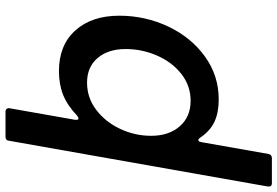

<svg xmlns="http://www.w3.org/2000/svg" viewBox="-193 -628 1007 697"><g transform="rotate(-90 310.5 -279.5)"><path d="M100 192Q97 204 85 204H-6Q-13 204 -16 200Q-19 196 -18 189L148 -750Q149 -763 163 -763H253Q260 -763 263.5 -759Q267 -755 266 -748L224 -510V-506Q224 -498 229 -498Q232 -498 239 -503Q277 -539 315 -554Q353 -569 401 -569Q495 -569 548.5 -509.5Q602 -450 602 -350Q602 -256 563 -173Q524 -90 454.5 -39.5Q385 11 298 11Q251 11 218 -4Q185 -19 160 -55Q155 -63 150 -63Q145 -63 143 -52ZM481 -327Q481 -390 448.5 -428.5Q416 -467 359 -467Q304 -467 260 -433.5Q216 -400 191 -346.5Q166 -293 166 -234Q166 -170 200.5 -130.5Q235 -91 293 -91Q348 -91 391 -125Q434 -159 457.5 -213.5Q481 -268 481 -327Z"/></g></svg>

Font: Open Sauce Two SemiBold Italic
Style: Regular
Weight: 600
Italic angle: -10°
Designer: Alfredo Marco Pradil
Foundry: Creative Sauce Fz LLC
Version: Version 1.477